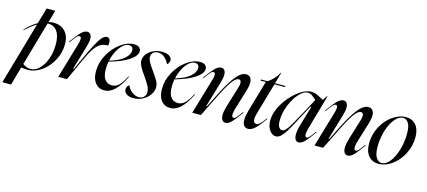

<svg xmlns="http://www.w3.org/2000/svg" viewBox="-120 -1197 4344 1954"><g transform="rotate(15 2051.5 -220.5)"><path d="M273 -641 237 -514Q263 -520 289 -520Q365 -520 411 -472Q457 -424 457 -337Q457 -249 414 -168Q371 -87 301.5 -37.5Q232 12 156 12Q131 12 87 6L33 200H-59L130 -458Q79 -428 15 -370H6Q68 -436 134 -474L182 -641ZM182 -4Q231 -4 273.5 -45.5Q316 -87 341.5 -157.5Q367 -228 367 -311Q367 -401 333.5 -448.5Q300 -496 242 -496H231L99 -34Q138 -4 182 -4Z M597 -429Q597 -456 579 -456Q564 -456 547 -437Q530 -418 496 -370H487Q539 -443 575 -481.5Q611 -520 645 -520Q665 -520 678 -504Q691 -488 691 -455Q691 -422 677 -376L601 -120H610L656 -223Q710 -342 744 -405Q778 -468 802.5 -494Q827 -520 851 -520Q868 -520 878 -507Q888 -494 888 -472Q888 -452 883 -439Q837 -439 804 -420Q771 -401 739 -354Q707 -307 667 -218L568 0H476L589 -383Q597 -410 597 -429Z M1138 -520Q1174 -520 1192 -504.5Q1210 -489 1210 -465Q1210 -417 1138.5 -368.5Q1067 -320 930 -281Q923 -237 923 -203Q923 -128 950.5 -92.5Q978 -57 1026 -57Q1064 -57 1097 -87Q1130 -117 1165 -187H1173Q1126 -90 1074 -39Q1022 12 961 12Q903 12 867.5 -32Q832 -76 832 -155Q832 -245 878 -329.5Q924 -414 995.5 -467Q1067 -520 1138 -520ZM1134 -454Q1134 -476 1122 -487Q1110 -498 1089 -498Q1058 -498 1026 -470Q994 -442 969.5 -395Q945 -348 933 -292Q1035 -322 1084.5 -365.5Q1134 -409 1134 -454Z M1435 -520Q1482 -520 1509 -502Q1536 -484 1536 -456Q1536 -442 1529 -429.5Q1522 -417 1512 -411Q1493 -450 1463.5 -476Q1434 -502 1396 -502Q1364 -502 1344.5 -485Q1325 -468 1325 -438Q1325 -414 1340.5 -384.5Q1356 -355 1394 -303Q1434 -247 1450 -216.5Q1466 -186 1466 -155Q1466 -114 1440 -75.5Q1414 -37 1368.5 -12.5Q1323 12 1269 12Q1221 12 1195.5 -7.5Q1170 -27 1170 -56Q1170 -87 1197 -104Q1217 -62 1250 -37Q1283 -12 1320 -12Q1353 -12 1373 -31.5Q1393 -51 1393 -85Q1393 -112 1378 -143Q1363 -174 1328 -224Q1285 -283 1267.5 -317.5Q1250 -352 1250 -380Q1250 -418 1276 -450.5Q1302 -483 1344.5 -501.5Q1387 -520 1435 -520Z M1833 -520Q1869 -520 1887 -504.5Q1905 -489 1905 -465Q1905 -417 1833.5 -368.5Q1762 -320 1625 -281Q1618 -237 1618 -203Q1618 -128 1645.5 -92.5Q1673 -57 1721 -57Q1759 -57 1792 -87Q1825 -117 1860 -187H1868Q1821 -90 1769 -39Q1717 12 1656 12Q1598 12 1562.5 -32Q1527 -76 1527 -155Q1527 -245 1573 -329.5Q1619 -414 1690.5 -467Q1762 -520 1833 -520ZM1829 -454Q1829 -476 1817 -487Q1805 -498 1784 -498Q1753 -498 1721 -470Q1689 -442 1664.5 -395Q1640 -348 1628 -292Q1730 -322 1779.5 -365.5Q1829 -409 1829 -454Z M2009 -429Q2009 -456 1991 -456Q1976 -456 1959 -437Q1942 -418 1908 -370H1899Q1951 -443 1987 -481.5Q2023 -520 2057 -520Q2077 -520 2090 -504Q2103 -488 2103 -455Q2103 -422 2089 -376L2008 -102H2016L2076 -223Q2148 -369 2206 -444.5Q2264 -520 2318 -520Q2345 -520 2362 -501.5Q2379 -483 2379 -445Q2379 -410 2363 -359L2301 -157Q2288 -117 2288 -89Q2288 -73 2293.5 -65.5Q2299 -58 2307 -58Q2321 -58 2335 -73.5Q2349 -89 2384 -138H2393Q2344 -67 2308 -27.5Q2272 12 2239 12Q2219 12 2205.5 -5.5Q2192 -23 2192 -59Q2192 -97 2209 -154L2275 -369Q2284 -399 2284 -417Q2284 -451 2257 -451Q2227 -451 2188 -397.5Q2149 -344 2086 -216L1979 0H1888L2001 -383Q2009 -410 2009 -429Z M2530 -496H2475V-508H2545Q2577 -528 2606 -559Q2635 -590 2653 -626H2658L2624 -508H2733V-496H2621L2524 -159Q2514 -125 2514 -102Q2514 -79 2523 -68.5Q2532 -58 2547 -58Q2565 -58 2584.5 -76Q2604 -94 2635 -138H2644Q2595 -68 2555.5 -28Q2516 12 2476 12Q2451 12 2434.5 -7.5Q2418 -27 2418 -69Q2418 -107 2434 -164Z M2974 -283 3064 -449Q3033 -477 3014 -489.5Q2995 -502 2973 -502Q2929 -502 2881 -449Q2833 -396 2800.5 -314Q2768 -232 2768 -153Q2768 -107 2782.5 -85.5Q2797 -64 2817 -64Q2835 -64 2855 -85.5Q2875 -107 2900.5 -150.5Q2926 -194 2974 -283ZM3006 -520Q3035 -520 3060.5 -509Q3086 -498 3137 -470L3170 -518H3175L3072 -157Q3059 -111 3059 -88Q3059 -58 3078 -58Q3091 -58 3106.5 -75Q3122 -92 3155 -138H3164Q3115 -68 3078.5 -28Q3042 12 3010 12Q2990 12 2977 -5.5Q2964 -23 2964 -60Q2964 -103 2980 -156L3043 -371H3034L2984 -278L2952 -218Q2906 -130 2879.5 -85.5Q2853 -41 2826.5 -14.5Q2800 12 2771 12Q2747 12 2725 -5Q2703 -22 2689 -54Q2675 -86 2675 -129Q2675 -215 2729.5 -306.5Q2784 -398 2862.5 -459Q2941 -520 3006 -520Z M3297 -429Q3297 -456 3279 -456Q3264 -456 3247 -437Q3230 -418 3196 -370H3187Q3239 -443 3275 -481.5Q3311 -520 3345 -520Q3365 -520 3378 -504Q3391 -488 3391 -455Q3391 -422 3377 -376L3296 -102H3304L3364 -223Q3436 -369 3494 -444.5Q3552 -520 3606 -520Q3633 -520 3650 -501.5Q3667 -483 3667 -445Q3667 -410 3651 -359L3589 -157Q3576 -117 3576 -89Q3576 -73 3581.5 -65.5Q3587 -58 3595 -58Q3609 -58 3623 -73.5Q3637 -89 3672 -138H3681Q3632 -67 3596 -27.5Q3560 12 3527 12Q3507 12 3493.5 -5.5Q3480 -23 3480 -59Q3480 -97 3497 -154L3563 -369Q3572 -399 3572 -417Q3572 -451 3545 -451Q3515 -451 3476 -397.5Q3437 -344 3374 -216L3267 0H3176L3289 -383Q3297 -410 3297 -429Z M3852 12Q3785 12 3746 -34.5Q3707 -81 3707 -165Q3707 -258 3750 -340Q3793 -422 3862 -471Q3931 -520 4003 -520Q4069 -520 4108 -474.5Q4147 -429 4147 -345Q4147 -253 4104.5 -170.5Q4062 -88 3993.5 -38Q3925 12 3852 12ZM3881 -4Q3926 -4 3966 -55Q4006 -106 4030.5 -188Q4055 -270 4055 -358Q4055 -434 4033 -469.5Q4011 -505 3977 -505Q3931 -505 3890 -455.5Q3849 -406 3824 -325Q3799 -244 3799 -156Q3799 -79 3822.5 -41.5Q3846 -4 3881 -4Z"/></g></svg>

Font: Nyght Serif Italic
Style: Regular
Weight: 400
Italic angle: -16°
Designer: Maksym Kobuzan
Version: Version 0.410